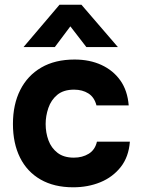

<svg xmlns="http://www.w3.org/2000/svg" viewBox="-20 -789 602 816"><path d="M291 7Q210 7 152.5 -26Q95 -59 65 -119.5Q35 -180 35 -262Q35 -345 66 -406.5Q97 -468 155.5 -502Q214 -536 297 -536Q361 -536 411 -513Q461 -490 491.5 -447Q522 -404 527 -341H390Q381 -376 355.5 -392Q330 -408 295 -408Q250 -408 223.5 -386Q197 -364 185.5 -330Q174 -296 174 -262Q174 -225 186 -192.5Q198 -160 224.5 -139.5Q251 -119 294 -119Q330 -119 357 -135.5Q384 -152 392 -187H532Q527 -122 493 -79Q459 -36 406.5 -14.5Q354 7 291 7ZM80 -589 233 -769H326L481 -589H347L279 -677L213 -589Z"/></svg>

Font: Onest
Style: Bold
Weight: 700
Designer: Dmitri Voloshin, Andrey Kudryavtsev
Foundry: Dmitri Voloshin, Andrey Kudryavtsev
Version: Version 1.000;gftools[0.9.33]